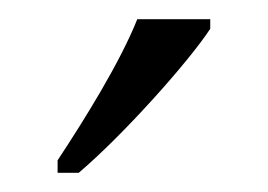

<svg xmlns="http://www.w3.org/2000/svg" viewBox="-20 -786 279 200"><path d="M40 -619V-606H62C108 -645 176 -721 199 -756V-766H123C105 -721 69 -663 40 -619Z"/></svg>

Font: Noto Serif Myanmar SemiCondensed Light
Style: Regular
Weight: 300
Width: 4
Designer: Ben Mitchell and the Monotype Design Team
Foundry: Monotype Imaging Inc.
Version: Version 2.106